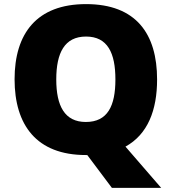

<svg xmlns="http://www.w3.org/2000/svg" viewBox="-20 -838 837 935"><path d="M745 -451C745 -673 643 -818 399 -818C158 -818 51 -674 51 -452C51 -229 158 -83 398 -83H405L525 77H765L591 -124C700 -184 745 -302 745 -451ZM254 -451C254 -580 294 -660 399 -660C504 -660 542 -580 542 -451C542 -322 504 -244 398 -244C295 -244 254 -322 254 -451Z"/></svg>

Font: Noto Sans Telugu UI Black
Style: Regular
Weight: 900
Designer: Jelle Bosma - Monotype Design Team
Foundry: Monotype Imaging Inc.
Version: Version 2.005